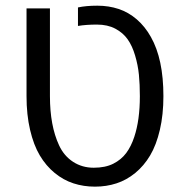

<svg xmlns="http://www.w3.org/2000/svg" viewBox="-20 -660 651 689"><path d="M259.8 -566.9V-633.3Q288.6 -639.6 329.3 -639.6Q370.1 -639.6 405.5 -627.9Q440.9 -616.2 470.7 -590.6Q500.5 -564.9 521.5 -527.3Q566.4 -448.2 566.4 -314.9Q566.4 -248.5 553.7 -194.1Q541 -139.6 518.8 -102.3Q496.6 -64.9 465.3 -39.3Q434.1 -13.7 397.9 -2Q361.8 9.8 320.8 9.8Q279.8 9.8 243.7 -2Q207.5 -13.7 176.3 -39.3Q145 -64.9 122.8 -102.3Q100.6 -139.6 87.9 -194.1Q75.2 -248.5 75.2 -314.9V-629.9H159.2V-314.9Q159.2 -209 191.9 -138.7Q209.5 -100.6 242.2 -79.3Q274.9 -58.1 316.4 -58.1Q357.9 -58.1 386.5 -72.5Q415 -86.9 432.9 -110.8Q450.7 -134.8 461.9 -168.9Q481.9 -229 481.9 -314.9Q481.9 -357.4 478.5 -391.8Q475.1 -426.3 464.8 -460.9Q454.6 -495.6 438 -519Q421.4 -542.5 393.8 -557.1Q366.2 -571.8 327.6 -571.8Q289.1 -571.8 259.8 -566.9Z"/></svg>

Font: Open Sans Hebrew
Style: Regular
Weight: 400
Foundry: Ascender Corporation, Yanek Iontef
Version: Version 2.001;PS 002.001;hotconv 1.0.70;makeotf.lib2.5.58329